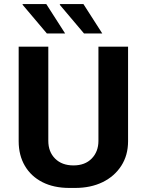

<svg xmlns="http://www.w3.org/2000/svg" viewBox="-20 -916 724 946"><path d="M322 10Q245 10 189 -18.5Q133 -47 102.5 -99Q72 -151 72 -220V-686H218V-222Q218 -168 251.5 -134.5Q285 -101 342 -101Q399 -101 432 -135Q465 -169 465 -222V-686H611V-220Q611 -151 577.5 -99Q544 -47 485.5 -18.5Q427 10 350 10ZM394 -751 274 -893 277 -896H391L484 -751ZM211 -751 91 -893 92 -896H208L301 -751Z"/></svg>

Font: Chivo Medium SemiBold
Style: Regular
Weight: 600
Version: Version 2.002